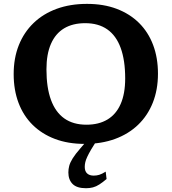

<svg xmlns="http://www.w3.org/2000/svg" viewBox="-20 -730 885 990"><path d="M428.5 -710Q514 -710 581.5 -684.5Q649 -659 696.8 -611.8Q744.5 -564.5 769.5 -498.2Q794.5 -432 794.5 -350Q794.5 -267.5 768 -200.8Q741.5 -134 692 -86.5Q642.5 -39 572.8 -13.5Q503 12 416.5 12Q331 12 263.5 -13.5Q196 -39 148.2 -86.2Q100.5 -133.5 75.5 -199.8Q50.5 -266 50.5 -348Q50.5 -430.5 77 -497Q103.5 -563.5 153 -611.2Q202.5 -659 272.2 -684.5Q342 -710 428.5 -710ZM425.5 -87Q490 -87 534.5 -114Q579 -141 602.2 -194Q625.5 -247 625.5 -325.5Q625.5 -419.5 602.2 -483Q579 -546.5 533.2 -578.5Q487.5 -610.5 419.5 -610.5Q355 -610.5 310.5 -583.8Q266 -557 242.8 -504Q219.5 -451 219.5 -372.5Q219.5 -278.5 242.8 -215Q266 -151.5 311.8 -119.2Q357.5 -87 425.5 -87ZM450.5 40Q437 63 429.8 78.8Q422.5 94.5 419.8 106.5Q417 118.5 417 130.5Q417 153 429.2 164.2Q441.5 175.5 463 175.5Q478 175.5 491.5 171.5Q505 167.5 525 155L529.5 193Q509 210.5 492.2 221.2Q475.5 232 459.2 236.2Q443 240.5 423.5 240.5Q376 240.5 354.2 218.5Q332.5 196.5 332.5 159Q332.5 142 337 125Q341.5 108 355 86.2Q368.5 64.5 396 33L451 -31H494.5Z"/></svg>

Font: Newsreader 9pt SemiBold
Style: Regular
Weight: 600
Designer: Hugues Gentile
Foundry: Production Type
Version: Version 1.003